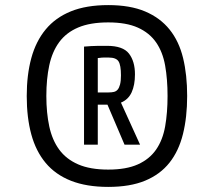

<svg xmlns="http://www.w3.org/2000/svg" viewBox="-20 -727 840 754"><path d="M715 -350Q715 -267 698.5 -200.5Q682 -134 645.5 -88Q609 -42 550 -17.5Q491 7 405 7Q320 7 259 -17Q198 -41 159.5 -87Q121 -133 103 -199Q85 -265 85 -350Q85 -433 103 -499Q121 -565 159.5 -611.5Q198 -658 258.5 -682.5Q319 -707 405 -707Q491 -707 550 -682Q609 -657 646 -611Q683 -565 699 -499Q715 -433 715 -350ZM638 -350Q638 -416 628.5 -469.5Q619 -523 593 -560.5Q567 -598 521.5 -618.5Q476 -639 405 -639Q334 -639 287 -619Q240 -599 212.5 -561.5Q185 -524 173.5 -470.5Q162 -417 162 -350Q162 -284 173.5 -230.5Q185 -177 212.5 -139.5Q240 -102 287 -81.5Q334 -61 405 -61Q476 -61 521.5 -81.5Q567 -102 593 -139.5Q619 -177 628.5 -230.5Q638 -284 638 -350ZM510 -435Q510 -393 497 -364.5Q484 -336 455 -324L530 -159H469L402 -316H364V-159H310V-544Q323 -545 338 -546Q351 -547 367 -547Q383 -547 400 -547Q463 -547 486.5 -516.5Q510 -486 510 -435ZM455 -431Q455 -471 445.5 -486Q436 -501 407 -501Q396 -501 387.5 -501Q379 -501 374 -500Q368 -499 364 -499V-364H407Q418 -364 427 -366Q436 -368 442 -375Q448 -382 451.5 -395.5Q455 -409 455 -431Z"/></svg>

Font: Share
Style: Regular
Weight: 400
Designer: Ralph du Carrois
Version: Version 1.001